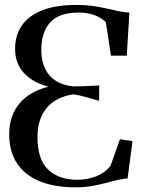

<svg xmlns="http://www.w3.org/2000/svg" viewBox="-20 -772 611 802"><path d="M294.5 10.5Q208.5 10.5 146.8 -14.5Q85 -39.5 51.8 -88.8Q18.5 -138 18.5 -211Q18.5 -287.5 60.2 -338.5Q102 -389.5 182.5 -410Q119 -426 81 -466Q43 -506 43 -568.5Q43 -624.5 71.2 -665.5Q99.5 -706.5 156.5 -729Q213.5 -751.5 300 -751.5Q336.5 -751.5 368 -747Q399.5 -742.5 426.8 -736.2Q454 -730 477.2 -725Q500.5 -720 520.5 -719.5L509.5 -539.5H443.5L422 -679.5Q403 -698 375 -708.8Q347 -719.5 307 -719.5Q227.5 -719.5 190 -678.8Q152.5 -638 152.5 -563Q152.5 -497.5 186.2 -457.8Q220 -418 286.5 -411Q309.5 -411 337 -412.2Q364.5 -413.5 394.5 -415L394 -351Q357 -362 331.8 -368.5Q306.5 -375 286.5 -378Q211.5 -366.5 174 -319.8Q136.5 -273 136.5 -200.5Q136.5 -106 180.8 -63.8Q225 -21.5 302.5 -21Q346 -21 382.8 -36Q419.5 -51 441.5 -79L481 -190.5L533.5 -182.5L513 -27Q481 -23.5 448 -14.5Q415 -5.5 377.5 2.5Q340 10.5 294.5 10.5Z"/></svg>

Font: Merriweather 120pt
Style: Regular
Weight: 400
Version: Version 2.100